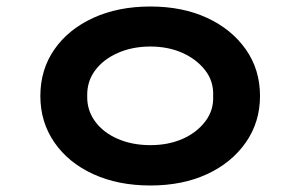

<svg xmlns="http://www.w3.org/2000/svg" viewBox="-20 -560 923 590"><path d="M442 10Q343 10 266.5 -25Q190 -60 147 -122.5Q104 -185 104 -265Q104 -346 147 -408Q190 -470 266.5 -505Q343 -540 442 -540Q541 -540 616.5 -505Q692 -470 735.5 -408Q779 -346 779 -265Q779 -185 735.5 -122.5Q692 -60 616.5 -25Q541 10 442 10ZM442 -114Q497 -114 540.5 -133Q584 -152 610.5 -186.5Q637 -221 635 -265Q637 -310 610.5 -344Q584 -378 540.5 -397.5Q497 -417 442 -417Q387 -417 342.5 -397.5Q298 -378 272.5 -344Q247 -310 248 -265Q247 -221 272.5 -186.5Q298 -152 342.5 -133Q387 -114 442 -114Z"/></svg>

Font: Lexend Peta SemiBold
Style: Regular
Weight: 600
Designer: Bonnie Shaver-Troup, Thomas Jockin
Foundry: Lexend
Version: Version 1.007